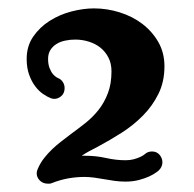

<svg xmlns="http://www.w3.org/2000/svg" viewBox="-20 -733 464 460"><path d="M369.1 -344.2Q369.1 -333 359.9 -324.2Q359.4 -323.7 353.8 -319.6Q348.1 -315.4 337.9 -310.5Q327.6 -305.7 313 -301.8Q298.3 -297.9 280.8 -297.9Q267.6 -297.9 255.1 -299.6Q242.7 -301.3 230.5 -303.5Q218.3 -305.7 206.1 -307.4Q193.8 -309.1 182.1 -309.1Q163.6 -309.1 143.8 -305.7Q124 -302.2 103 -293.9Q100.6 -293 98.6 -293Q96.7 -293 94.2 -293Q83 -293 75.4 -300.5Q67.9 -308.1 67.9 -317.9Q67.9 -323.2 70.8 -329.1Q76.7 -342.8 85.7 -354.2Q94.7 -365.7 105.2 -375.7Q115.7 -385.7 127 -394.3Q138.2 -402.8 148.9 -411.1Q167 -424.3 184.6 -438.2Q202.1 -452.1 216.1 -469.7Q230 -487.3 238.5 -509.8Q247.1 -532.2 247.1 -562Q247.1 -581.1 239.7 -595.2Q232.4 -609.4 220.5 -618.9Q208.5 -628.4 192.6 -633.3Q176.8 -638.2 160.2 -638.2Q147.9 -638.2 136.2 -635.7Q124.5 -633.3 115.5 -627.7Q106.4 -622.1 100.8 -613.3Q95.2 -604.5 95.2 -591.8Q95.2 -578.6 98.9 -569.6Q102.5 -560.5 106.9 -555.4Q111.3 -550.3 115 -548.1Q118.7 -545.9 119.1 -545.9Q126.5 -543 130.6 -536.4Q134.8 -529.8 134.8 -522Q134.8 -509.8 127 -502.9Q119.1 -496.1 109.9 -496.1Q107.4 -496.1 105.5 -496.6Q103.5 -497.1 101.1 -498Q93.3 -501 83.3 -507.8Q73.2 -514.6 64.5 -526.1Q55.7 -537.6 49.8 -554Q43.9 -570.3 43.9 -591.8Q43.9 -622.6 59.6 -645.3Q75.2 -668 99.1 -683.1Q123 -698.2 151.4 -705.6Q179.7 -712.9 205.1 -712.9Q236.3 -712.9 266.8 -703.4Q297.4 -693.8 321 -675.8Q344.7 -657.7 359.4 -632.1Q374 -606.4 374 -574.2Q374 -537.1 359.6 -508.1Q345.2 -479 322.5 -456.1Q299.8 -433.1 271.5 -415Q243.2 -397 214.8 -381.8Q204.6 -376.5 194.8 -371.3Q185.1 -366.2 175.8 -359.9H183.1Q210 -359.9 233.9 -354.5Q257.8 -349.1 280.8 -349.1Q291.5 -349.1 299.8 -351.3Q308.1 -353.5 314.2 -356.2Q320.3 -358.9 323.5 -361.1Q326.7 -363.3 327.1 -363.8Q334 -370.1 344.2 -370.1Q355.5 -370.1 362.3 -362.1Q369.1 -354 369.1 -344.2Z"/></svg>

Font: Ribeye
Style: Regular
Weight: 400
Designer: Astigmatic (AOETI)
Foundry: Astigmatic (AOETI)
Version: Version 1.000